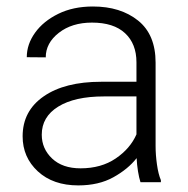

<svg xmlns="http://www.w3.org/2000/svg" viewBox="-20 -558 576 588"><path d="M410.2 0Q405.8 -13.7 402.6 -33.4Q399.4 -53.2 398.4 -73.7Q372.1 -40 327.1 -15.1Q282.2 9.8 219.7 9.8Q142.6 9.8 95.9 -33.2Q49.3 -76.2 49.3 -140.6Q49.3 -218.3 113.8 -262.9Q178.2 -307.6 290 -307.6H397.9V-367.2Q397.9 -423.8 363 -456.3Q328.1 -488.8 261.7 -488.8Q200.2 -488.8 160.2 -457.5Q120.1 -426.3 120.1 -382.3L62 -382.8Q62 -422.4 87.4 -457.8Q112.8 -493.2 158.4 -515.6Q204.1 -538.1 264.6 -538.1Q349.1 -538.1 402.8 -495.1Q456.5 -452.1 456.5 -366.2V-110.8Q456.5 -83.5 460.7 -54.2Q464.8 -24.9 472.7 -6.3V0ZM226.6 -42.5Q290 -42.5 334.5 -72.8Q378.9 -103 397.9 -146.5V-262.7H298.3Q208.5 -262.7 158.2 -231.4Q107.9 -200.2 107.9 -145.5Q107.9 -102.5 139.6 -72.5Q171.4 -42.5 226.6 -42.5Z"/></svg>

Font: Vazirmatn RD UI FD ExtraLight
Style: Regular
Weight: 200
Designer: Saber Rastikerdar
Foundry: Saber Rastikerdar
Version: Version 33.003